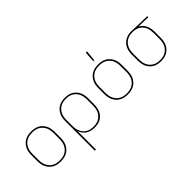

<svg xmlns="http://www.w3.org/2000/svg" viewBox="-16 -1480 2432 2432"><g transform="rotate(-45 1200.0 -264.5)"><path d="M300 8Q271 8 242.5 2.5Q214 -3 189 -16.5Q164 -30 144.5 -51.5Q125 -73 112.5 -98.5Q100 -124 95.5 -152.5Q91 -181 91 -210V-310Q91 -339 95.5 -367.5Q100 -396 112.5 -421.5Q125 -447 144.5 -468.5Q164 -490 189 -503.5Q214 -517 242.5 -522.5Q271 -528 300 -528Q329 -528 357.5 -522.5Q386 -517 411 -503.5Q436 -490 455.5 -468.5Q475 -447 487.5 -421.5Q500 -396 504.5 -367.5Q509 -339 509 -310V-210Q509 -181 504.5 -152.5Q500 -124 487.5 -98.5Q475 -73 455.5 -51.5Q436 -30 411 -16.5Q386 -3 357.5 2.5Q329 8 300 8ZM300 -11Q326 -11 352 -16Q378 -21 400.5 -33.5Q423 -46 440.5 -65.5Q458 -85 469 -108.5Q480 -132 484 -158Q488 -184 488 -210V-310Q488 -336 484 -362Q480 -388 469 -411.5Q458 -435 440.5 -454.5Q423 -474 400.5 -486.5Q378 -499 352 -504Q326 -509 300 -509Q274 -509 248 -504Q222 -499 199.5 -486.5Q177 -474 159.5 -454.5Q142 -435 131 -411.5Q120 -388 116 -362Q112 -336 112 -310V-210Q112 -184 116 -158Q120 -132 131 -108.5Q142 -85 159.5 -65.5Q177 -46 199.5 -33.5Q222 -21 248 -16Q274 -11 300 -11Z M699 215V-310Q699 -338 703.5 -366.5Q708 -395 719.5 -420.5Q731 -446 750.5 -467.5Q770 -489 794.5 -503Q819 -517 847.5 -522.5Q876 -528 904 -528Q932 -528 960.5 -522.5Q989 -517 1013.5 -503Q1038 -489 1057.5 -467.5Q1077 -446 1088.5 -420.5Q1100 -395 1104.5 -366.5Q1109 -338 1109 -310V-210Q1109 -182 1104.5 -154Q1100 -126 1089 -100Q1078 -74 1059 -52.5Q1040 -31 1015.5 -17Q991 -3 963 2.5Q935 8 907 8Q877 8 847.5 1.5Q818 -5 792.5 -21Q767 -37 748.5 -61Q730 -85 720 -114V215ZM904 -11Q930 -11 955.5 -16Q981 -21 1003 -34Q1025 -47 1042.5 -66.5Q1060 -86 1070 -109.5Q1080 -133 1084 -158.5Q1088 -184 1088 -210V-310Q1088 -336 1084 -361.5Q1080 -387 1070 -410.5Q1060 -434 1042.5 -453.5Q1025 -473 1003 -486Q981 -499 955.5 -504Q930 -509 904 -509Q878 -509 852.5 -504Q827 -499 805 -486Q783 -473 765.5 -453.5Q748 -434 738 -410.5Q728 -387 724 -361.5Q720 -336 720 -310V-210Q720 -184 724 -158.5Q728 -133 738 -109.5Q748 -86 765.5 -66.5Q783 -47 805 -34Q827 -21 852.5 -16Q878 -11 904 -11Z M1500 8Q1471 8 1442.5 2.5Q1414 -3 1389 -16.5Q1364 -30 1344.5 -51.5Q1325 -73 1312.5 -98.5Q1300 -124 1295.5 -152.5Q1291 -181 1291 -210V-310Q1291 -339 1295.5 -367.5Q1300 -396 1312.5 -421.5Q1325 -447 1344.5 -468.5Q1364 -490 1389 -503.5Q1414 -517 1442.5 -522.5Q1471 -528 1500 -528Q1529 -528 1557.5 -522.5Q1586 -517 1611 -503.5Q1636 -490 1655.5 -468.5Q1675 -447 1687.5 -421.5Q1700 -396 1704.5 -367.5Q1709 -339 1709 -310V-210Q1709 -181 1704.5 -152.5Q1700 -124 1687.5 -98.5Q1675 -73 1655.5 -51.5Q1636 -30 1611 -16.5Q1586 -3 1557.5 2.5Q1529 8 1500 8ZM1500 -11Q1526 -11 1552 -16Q1578 -21 1600.5 -33.5Q1623 -46 1640.5 -65.5Q1658 -85 1669 -108.5Q1680 -132 1684 -158Q1688 -184 1688 -210V-310Q1688 -336 1684 -362Q1680 -388 1669 -411.5Q1658 -435 1640.5 -454.5Q1623 -474 1600.5 -486.5Q1578 -499 1552 -504Q1526 -509 1500 -509Q1474 -509 1448 -504Q1422 -499 1399.5 -486.5Q1377 -474 1359.5 -454.5Q1342 -435 1331 -411.5Q1320 -388 1316 -362Q1312 -336 1312 -310V-210Q1312 -184 1316 -158Q1320 -132 1331 -108.5Q1342 -85 1359.5 -65.5Q1377 -46 1399.5 -33.5Q1422 -21 1448 -16Q1474 -11 1500 -11ZM1487 -600 1496 -744H1519L1505 -600Z M2096 8Q2068 8 2039.5 2.5Q2011 -3 1986.5 -17Q1962 -31 1942.5 -52.5Q1923 -74 1911.5 -99.5Q1900 -125 1895.5 -153.5Q1891 -182 1891 -210V-310Q1891 -337 1895 -364.5Q1899 -392 1910 -417Q1921 -442 1939 -463Q1957 -484 1980.5 -498.5Q2004 -513 2030.5 -520.5Q2057 -528 2084 -528H2100Q2105 -528 2109 -528Q2113 -528 2118 -527L2374 -520V-501L2202 -506Q2228 -493 2248 -471Q2268 -449 2280 -423Q2292 -397 2296.5 -368Q2301 -339 2301 -310V-210Q2301 -182 2296.5 -153.5Q2292 -125 2280.5 -99.5Q2269 -74 2249.5 -52.5Q2230 -31 2205.5 -17Q2181 -3 2152.5 2.5Q2124 8 2096 8ZM2096 -11Q2122 -11 2147.5 -16Q2173 -21 2195 -34Q2217 -47 2234.5 -66.5Q2252 -86 2262 -109.5Q2272 -133 2276 -158.5Q2280 -184 2280 -210V-310Q2280 -334 2277 -358Q2274 -382 2265 -404.5Q2256 -427 2241 -446.5Q2226 -466 2206.5 -480Q2187 -494 2163.5 -500.5Q2140 -507 2116 -509H2086Q2061 -509 2037 -502Q2013 -495 1992 -482Q1971 -469 1955 -449.5Q1939 -430 1929 -407Q1919 -384 1915.5 -359.5Q1912 -335 1912 -310V-210Q1912 -184 1916 -158.5Q1920 -133 1930 -109.5Q1940 -86 1957.5 -66.5Q1975 -47 1997 -34Q2019 -21 2044.5 -16Q2070 -11 2096 -11Z"/></g></svg>

Font: Iosevka Aile Thin
Style: Regular
Weight: 100
Designer: Belleve Invis
Foundry: Belleve Invis
Version: Version 31.1.0; ttfautohint (v1.8.4)